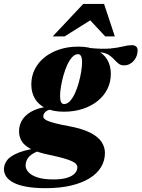

<svg xmlns="http://www.w3.org/2000/svg" viewBox="-111 -697 721 978"><path d="M520.5 -364Q504 -364 492.8 -373Q481.5 -382 470.5 -394.2Q459.5 -406.5 444 -416.8Q428.5 -427 404.5 -430Q380.5 -433 343 -423.5L346.5 -452.5Q411.5 -446 451.2 -450Q491 -454 516 -460.5Q541 -467 561 -467Q573.5 -467 581.8 -460.5Q590 -454 590 -440.5Q590 -426 585 -412.2Q580 -398.5 570.8 -387.8Q561.5 -377 548.8 -370.5Q536 -364 520.5 -364ZM215.5 -167Q231.5 -167 245.5 -182.2Q259.5 -197.5 270.8 -222Q282 -246.5 290 -275.2Q298 -304 302.5 -331.5Q307 -359 307 -378.5Q307 -401.5 301.8 -411.2Q296.5 -421 286.5 -421Q270.5 -421 256.5 -405.8Q242.5 -390.5 231.2 -365.8Q220 -341 212 -312.2Q204 -283.5 199.5 -256.2Q195 -229 195 -209Q195 -186 200.2 -176.5Q205.5 -167 215.5 -167ZM287.5 -459.5Q343 -459.5 379.8 -442Q416.5 -424.5 435 -393.5Q453.5 -362.5 453.5 -321Q453.5 -278.5 435.8 -243.2Q418 -208 385.8 -182.2Q353.5 -156.5 310 -142.2Q266.5 -128 214.5 -128Q159.5 -128 122.5 -145.5Q85.5 -163 67 -194.2Q48.5 -225.5 48.5 -266.5Q48.5 -309 66.2 -344.2Q84 -379.5 116.2 -405.2Q148.5 -431 192 -445.2Q235.5 -459.5 287.5 -459.5ZM122 261.5Q64 261.5 23.2 254Q-17.5 246.5 -42.8 233Q-68 219.5 -79.5 202Q-91 184.5 -91 164.5Q-91 141 -74.5 118.8Q-58 96.5 -11.5 78.8Q35 61 125 52H172L168.5 57Q131 60 103 67.2Q75 74.5 56.5 85.8Q38 97 28.8 112.2Q19.5 127.5 19.5 147Q19.5 163.5 33.8 179.8Q48 196 79.5 206.5Q111 217 162.5 217Q202 217 229 209Q256 201 269.5 187Q283 173 283 155Q283 146.5 277 139Q271 131.5 255 124Q239 116.5 210.5 108.5Q182 100.5 136.5 91Q79 79 46 61.8Q13 44.5 -0.5 22Q-14 -0.5 -14 -28Q-14 -64 6 -91.8Q26 -119.5 64.8 -136.5Q103.5 -153.5 159.5 -155L171.5 -141.5Q138 -141.5 123.8 -130Q109.5 -118.5 109.5 -104Q109.5 -98 114.2 -92.5Q119 -87 132.5 -81.2Q146 -75.5 171.8 -68.8Q197.5 -62 239.5 -54.5Q309 -41.5 349.2 -20.8Q389.5 0 406.5 26.2Q423.5 52.5 423.5 82Q423.5 121.5 403.5 154.5Q383.5 187.5 345 211.2Q306.5 235 250.5 248.2Q194.5 261.5 122 261.5ZM157.5 -511.5 313 -677H419L474 -511.5H425L326 -617.5H387L218 -511.5Z"/></svg>

Font: Newsreader 24pt ExtraBold
Style: Italic
Weight: 800
Italic angle: -17°
Designer: Hugues Gentile
Foundry: Production Type
Version: Version 1.003